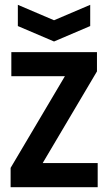

<svg xmlns="http://www.w3.org/2000/svg" viewBox="-20 -776 449 796"><path d="M24 0V-80L249 -460H27V-560H382V-480L157 -100H385V0ZM354 -756V-668L204 -604L54 -668V-756L204 -692Z"/></svg>

Font: Tektur SemiCondensed Medium
Style: Regular
Weight: 500
Width: 4
Designer: Adam Jagosz
Foundry: Adam Jagosz
Version: Version 1.005;gftools[0.9.30]